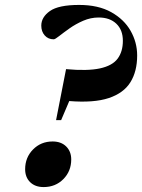

<svg xmlns="http://www.w3.org/2000/svg" viewBox="-20 -748 576 779"><path d="M301 -728Q378.5 -728 431 -698.8Q483.5 -669.5 510 -622.8Q536.5 -576 536.5 -523Q536.5 -458.5 509.2 -414.5Q482 -370.5 421.5 -350.2Q361 -330 261 -338L228 -260.5H207.5L248 -467.5Q335 -459.5 385.5 -470.5Q436 -481.5 457.2 -510Q478.5 -538.5 478.5 -582.5Q478.5 -626.5 452 -651.8Q425.5 -677 380.5 -677Q348 -677 317.5 -663.8Q287 -650.5 262 -632.8Q237 -615 220.2 -601.8Q203.5 -588.5 198 -588.5Q175.5 -588.5 161.5 -604.2Q147.5 -620 147.5 -644Q147.5 -678.5 182.5 -703.2Q217.5 -728 301 -728ZM193.5 -174Q228 -174 248.5 -153.8Q269 -133.5 269 -101Q269 -53.5 237 -21.2Q205 11 157 11Q122.5 11 102.2 -9Q82 -29 82 -61.5Q82 -109 114 -141.5Q146 -174 193.5 -174Z"/></svg>

Font: Newsreader Display
Style: Bold Italic
Weight: 700
Italic angle: -17°
Designer: Hugues Gentile
Foundry: Production Type
Version: Version 1.001